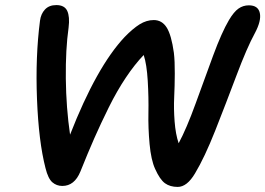

<svg xmlns="http://www.w3.org/2000/svg" viewBox="-20 -778 1055 764"><path d="M687 -34.2Q656.7 -34.2 636.5 -48.8Q616.2 -63.5 597.2 -106Q581.1 -141.1 575.2 -205.1Q569.3 -269 570.6 -329.3Q571.8 -389.6 567.9 -456.1Q564 -522.5 551.8 -559.1Q516.1 -522 481 -469.5Q445.8 -417 413.3 -351.6Q380.9 -286.1 355.5 -228.5Q330.1 -170.9 299.8 -95.2Q276.4 -38.1 228 -38.1Q205.1 -38.1 188.2 -52.7Q171.4 -67.4 161.1 -108.9Q133.8 -214.8 127.2 -384Q120.6 -553.2 139.2 -695.8Q142.6 -722.7 158.9 -740.2Q175.3 -757.8 204.1 -757.8Q236.8 -757.8 247.6 -734.6Q258.3 -711.4 252.9 -668Q240.7 -582 241.9 -465.3Q243.2 -348.6 258.8 -242.2Q364.3 -512.2 476.1 -630.9Q508.3 -664.1 535.6 -681.2Q563 -698.2 591.8 -698.2Q624.5 -698.2 643.3 -668.5Q662.1 -638.7 671.9 -567.9Q675.8 -534.7 675.5 -485.1Q675.3 -435.5 673.1 -390.6Q670.9 -345.7 674.8 -294.7Q678.7 -243.7 690.9 -208Q722.2 -266.1 758.1 -365.2Q793.9 -464.4 828.1 -556.9Q862.3 -649.4 891.1 -698.2Q910.6 -731 929 -743.9Q947.3 -756.8 970.2 -756.8Q1007.3 -756.8 1013.9 -726.1Q1020.5 -695.3 994.1 -646Q962.4 -587.9 920.9 -477.5Q879.4 -367.2 836.7 -259Q793.9 -150.9 755.9 -87.9Q724.1 -34.2 687 -34.2Z"/></svg>

Font: Shantell Sans Bouncy
Style: Italic
Weight: 500
Italic angle: -11.31°
Designer: Stephen Nixon, Anya Danilova, Shantell Martin
Foundry: Arrow Type
Version: Version 1.006;[9816181b4]